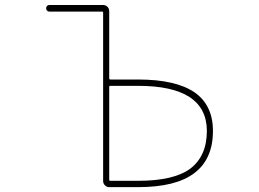

<svg xmlns="http://www.w3.org/2000/svg" viewBox="-20 -773 1040 770"><path d="M418 -22.5Q408.2 -22.5 400.9 -29.8Q393.6 -37.1 393.6 -46.9V-722.7Q393.6 -726.6 389.6 -726.6H177.7Q171.9 -726.6 168.5 -730.5Q165 -734.4 165 -739.7Q165 -745.1 168.5 -749Q171.9 -752.9 177.7 -752.9H393.6Q404.3 -752.9 411.1 -745.6Q418 -738.3 418 -728.5V-459Q418 -454.1 422.9 -454.1H534.2Q685.5 -454.1 760.7 -402.3Q796.9 -377 815.4 -338.4Q834 -299.8 834 -248Q834 -191.4 815.4 -149.4Q796.9 -107.4 759.8 -79.1Q685.5 -22.5 534.2 -22.5ZM418 -51.8Q418 -47.9 422.9 -47.9H534.2Q676.8 -47.9 743.2 -96.7Q809.6 -147.5 809.6 -248Q809.6 -337.9 740.2 -383.8Q670.9 -428.7 534.2 -428.7H422.9Q418 -428.7 418 -424.8Z"/></svg>

Font: Rounded Mgen+ 1m thin
Style: Regular
Weight: 100
Designer: [Source Han Sans]
Ryoko NISHIZUKA  (kana & ideographs); Paul D. Hunt (Latin, Greek & Cyrillic); Wenlong ZHANG  (bopomofo
Version: Version 1.059.20150602